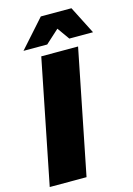

<svg xmlns="http://www.w3.org/2000/svg" viewBox="-135 -980 727 1048"><g transform="rotate(-15 229.0 -456.0)"><path d="M359 -701H151L11 0H219ZM458 -755 378 -912H205L65 -755H199L275 -824L324 -755Z"/></g></svg>

Font: Argentum Sans ExtraBold
Style: Italic
Weight: 800
Italic angle: -11.3°
Designer: Julieta Ulanovsky
Foundry: Julieta Ulanovsky
Version: Version 5.001;February 15, 2019;FontCreator 11.5.0.2425 64-b